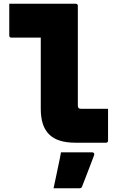

<svg xmlns="http://www.w3.org/2000/svg" viewBox="-20 -770 640 1036"><path d="M30 -750Q66 -750 102 -750Q138 -750 174 -750Q210 -750 245.5 -750Q281 -750 317 -750Q353 -750 389 -750Q392 -750 394.5 -748.5Q397 -747 398.5 -745Q400 -743 400 -739Q400 -685 400 -631Q400 -577 400 -523Q400 -469 400 -415Q400 -361 400 -307Q400 -253 400 -200Q400 -195 401 -192.5Q402 -190 404 -187Q406 -185 409 -184Q412 -183 417 -183Q447 -183 480.5 -183Q514 -183 543 -183H563Q563 -141 563 -97.5Q563 -54 563 -11Q563 -7 561.5 -5Q560 -3 558 -1.5Q556 0 552 0Q526 0 497.5 0Q469 0 440.5 0Q412 0 386 0Q339 0 303.5 -11Q268 -22 245 -45Q222 -68 211 -102Q200 -136 200 -182Q200 -221 200 -259Q200 -297 200 -335.5Q200 -374 200 -412.5Q200 -451 200 -490Q200 -529 200 -567H178Q156 -567 133 -567Q110 -567 87 -567Q64 -567 41 -567Q36 -567 33 -570Q30 -573 30 -578Q30 -621 30 -664Q30 -707 30 -750ZM309 52Q358 52 396 52Q434 52 478 52Q484 52 487 56.5Q490 61 488 67Q477 97 466.5 123.5Q456 150 446 177Q436 204 423 236Q422 240 418.5 243Q415 246 408 246Q381 246 347.5 246Q314 246 269 246Q277 211 283 180Q289 149 296 118Q303 87 309 52Z"/></svg>

Font: Recursive Monospace Black
Style: Regular
Weight: 900
Version: Version 1.047